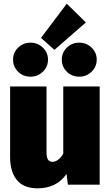

<svg xmlns="http://www.w3.org/2000/svg" viewBox="-20 -1004 604 1044"><path d="M522 0H349L342 -58Q287 20 184 20Q109 20 72 -25Q35 -70 35 -150V-534H233V-176Q233 -147 241.5 -135.5Q250 -124 266 -124Q280 -124 295.5 -135Q311 -146 324 -168V-534H522ZM447 -882 276 -733 203 -798 343 -984ZM241 -680Q241 -641 213 -614Q185 -587 146 -587Q106 -587 78.5 -614Q51 -641 51 -680Q51 -718 78.5 -745Q106 -772 146 -772Q185 -772 213 -745Q241 -718 241 -680ZM506 -680Q506 -641 478 -614Q450 -587 411 -587Q371 -587 343.5 -614Q316 -641 316 -680Q316 -718 343.5 -745Q371 -772 411 -772Q450 -772 478 -745Q506 -718 506 -680Z"/></svg>

Font: FiraGO Heavy
Style: Regular
Weight: 900
Designer: bBox Type
Foundry: bBox Type GmbH
Version: Version 1.001